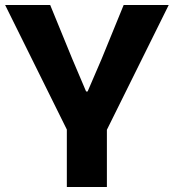

<svg xmlns="http://www.w3.org/2000/svg" viewBox="-20 -747 694 767"><path d="M248.5 -226.5 0.5 -727H180.5L269 -511L324 -381.5H330L385.5 -510.5L474 -727H654L406 -226.5ZM247 0V-322.5H407V0Z"/></svg>

Font: Spline Sans
Style: Regular
Weight: 400
Designer: Eben Sorkin, Mirko Velimirovic
Foundry: Sorkin Type
Version: Version 1.001